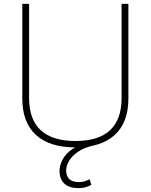

<svg xmlns="http://www.w3.org/2000/svg" viewBox="-20 -750 777 990"><path d="M385 220Q337 220 312 197Q287 174 287 130Q287 104 302 74Q317 44 353 18.5Q389 -7 451 -22L472 -2Q414 10 381.5 33Q349 56 335 81.5Q321 107 321 128Q321 189 388 189Q415 189 442 174L451 203Q422 220 385 220ZM369 10Q235 10 165 -54.5Q95 -119 95 -242V-730H130V-245Q130 -134 190 -78.5Q250 -23 369 -23Q488 -23 547.5 -78.5Q607 -134 607 -245V-730H642V-242Q642 -119 572 -54.5Q502 10 369 10Z"/></svg>

Font: M PLUS 1 ExtraLight
Style: Regular
Weight: 250
Version: Version 1.001